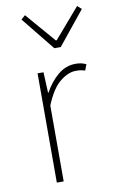

<svg xmlns="http://www.w3.org/2000/svg" viewBox="-84 -780 501 827"><g transform="rotate(-10 166.0 -367.0)"><path d="M96 0V-478H122L126 -388H128Q152 -432 186.5 -461Q221 -490 264 -490Q276 -490 287 -488Q298 -486 310 -480L300 -454Q291 -457 282.5 -458.5Q274 -460 260 -460Q227 -460 191 -431.5Q155 -403 126 -332V0ZM186 -572 68 -718 86 -734 198 -604H202L314 -734L332 -718L214 -572Z"/></g></svg>

Font: Source Sans Variable
Style: Regular
Weight: 200
Designer: Paul D. Hunt
Foundry: Adobe Systems Incorporated
Version: Version 3.006;hotconv 1.0.111;makeotfexe 2.5.65597